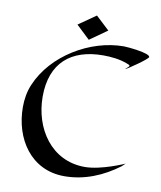

<svg xmlns="http://www.w3.org/2000/svg" viewBox="-95 -935 868 1032"><g transform="rotate(10 339.5 -419.5)"><path d="M665 -689C665 -711 539 -722 522 -722C338 -722 139 -603 67 -432C50 -393 43 -349 43 -307C43 -134 144 21 326 21C436 21 535 -21 621 -85C627 -90 640 -103 640 -103C640 -103 516 -47 426 -47C243 -47 138 -207 138 -381C138 -565 246 -655 421 -655C464 -655 513 -650 553 -634C556 -633 569 -629 569 -624C569 -618 550 -607 549 -603C562 -607 665 -678 665 -689ZM350 -860 255 -794 329 -724 424 -791Z"/></g></svg>

Font: Fondamento
Style: Regular
Weight: 400
Designer: Astigmatic (AOETI)
Foundry: Astigmatic (AOETI)
Version: Version 1.001